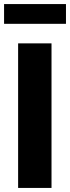

<svg xmlns="http://www.w3.org/2000/svg" viewBox="-21 -923 344 943"><path d="M68 0V-710H232V0ZM-1 -806V-903H303V-806Z"/></svg>

Font: Boldmen
Style: Bold
Weight: 700
Designer: Matt McInerney, Pablo Impallari, Rodrigo Fuenzalida
Foundry: LIVING CONCEPT
Version: Version 1.000